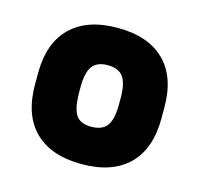

<svg xmlns="http://www.w3.org/2000/svg" viewBox="-71 -485 594 572"><g transform="rotate(15 226.0 -199.0)"><path d="M31 -217V-182Q31 -88 81.5 -38.5Q132 11 226 11Q320 11 370.5 -38.5Q421 -88 421 -182V-217Q421 -310 370.5 -359.5Q320 -409 226 -409Q132 -409 81.5 -359.5Q31 -310 31 -217ZM288 -209V-189Q288 -144 273.5 -124Q259 -104 225 -104Q192 -104 178.5 -123Q165 -142 164 -189V-209Q164 -255 178.5 -274.5Q193 -294 226 -294Q259 -294 273.5 -274.5Q288 -255 288 -209Z"/></g></svg>

Font: Beiruti ExtraBold
Style: Regular
Weight: 800
Designer: Arlette Boutros
Foundry: Boutros
Version: Version 1.41